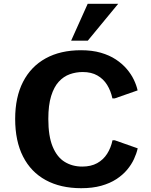

<svg xmlns="http://www.w3.org/2000/svg" viewBox="-20 -988 801 1018"><path d="M410.4 9.8Q301.1 9.8 222.5 -33.1Q143.9 -75.9 102.2 -158Q60.4 -240 60.4 -357.4Q60.4 -472.8 102.2 -554.1Q143.9 -635.4 222.2 -678.6Q300.5 -721.7 409.9 -721.7Q468.4 -721.7 514.2 -708.5Q560 -695.3 594.1 -672.8Q628.2 -650.3 651.9 -622.5Q675.6 -594.7 689.7 -565.2Q703.8 -535.7 709.6 -508.7L588.2 -466.2H576Q567.5 -506.3 547.9 -538Q528.3 -569.6 496.3 -587.8Q464.4 -606.1 418.6 -606.1Q382.8 -606.1 350 -594.4Q317.2 -582.8 291.7 -554.9Q266.1 -527.1 251.2 -478.9Q236.2 -430.8 236.2 -357.4Q236.2 -265.7 259.3 -210.3Q282.3 -154.8 322.9 -129.8Q363.6 -104.8 415.9 -104.8Q462.3 -104.8 495.1 -122.9Q527.8 -141 547.9 -172.5Q568 -204 576.5 -244.2H588.7L710.1 -201.5Q704 -174 690.4 -144.6Q676.8 -115.1 653.7 -87.6Q630.7 -60.2 596.8 -38.1Q563 -16 516.8 -3.1Q470.7 9.8 410.4 9.8ZM357.2 -772.4 445 -967.9H606.7L445.5 -772.4Z"/></svg>

Font: Comme
Style: Regular
Weight: 400
Designer: Vernon Adams
Foundry: Vernon Adams
Version: Version 1.000;gftools[0.9.27]